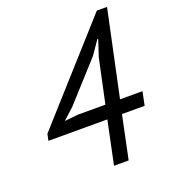

<svg xmlns="http://www.w3.org/2000/svg" viewBox="-131 -805 791 900"><g transform="rotate(-20 264.0 -355.5)"><path d="M514 -215H401L356 0H283L328 -215H34L41 -248L456 -711H507L416 -283H528ZM390 -503 417 -585H413L366 -517L193 -326L138 -276L205 -283H343Z"/></g></svg>

Font: PT Sans
Style: Italic
Weight: 400
Italic angle: -12°
Designer: A.Korolkova, O.Umpeleva, V.Yefimov
Foundry: ParaType Ltd
Version: Version 2.003W OFL